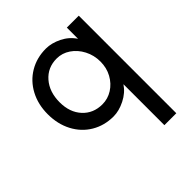

<svg xmlns="http://www.w3.org/2000/svg" viewBox="-184 -596 945 945"><g transform="rotate(-45 288.5 -123.5)"><path d="M424 -228Q424 -272 404.5 -309.5Q385 -347 352.5 -369Q320 -391 282 -391Q219 -391 179.5 -345.5Q140 -300 140 -228Q140 -158 179.5 -115Q219 -72 282 -72Q320 -72 352.5 -92.5Q385 -113 404.5 -148.5Q424 -184 424 -228ZM425 -385V-463H508V216H425V-69Q401 -33 359 -12Q317 9 279 9Q215 9 164.5 -21Q114 -51 85.5 -105Q57 -159 57 -228Q57 -296 85.5 -349.5Q114 -403 164.5 -433Q215 -463 279 -463Q318 -463 359.5 -442.5Q401 -422 425 -385Z"/></g></svg>

Font: SUITE Medium
Style: Regular
Weight: 500
Designer: Sun
Foundry: Sun
Version: Version 2.040